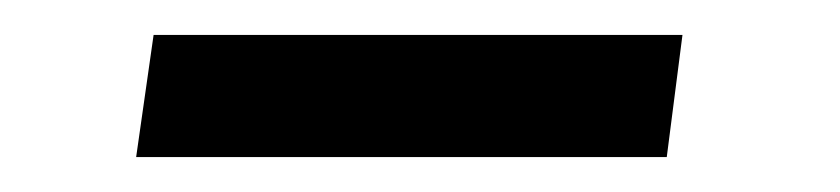

<svg xmlns="http://www.w3.org/2000/svg" viewBox="-20 -308 481 110"><path d="M371 -288 362 -218H58L68 -288Z"/></svg>

Font: Exo 2 Medium
Style: Italic
Weight: 500
Italic angle: -8°
Designer: Natanael Gama
Foundry: Natanael Gama
Version: Version 2.010